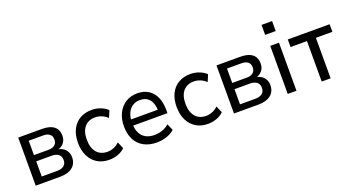

<svg xmlns="http://www.w3.org/2000/svg" viewBox="-50 -1297 3436 1880"><g transform="rotate(-20 1668.0 -357.0)"><path d="M82 0V-501H326Q385 -501 422.5 -485.5Q460 -470 477.5 -441Q495 -412 495 -369Q495 -325 468.5 -294Q442 -263 396 -254V-261Q433 -258 459 -241Q485 -224 498.5 -198Q512 -172 512 -139Q512 -74 466 -37Q420 0 335 0ZM168 -64H328Q374 -64 399.5 -84Q425 -104 425 -143Q425 -183 399.5 -202.5Q374 -222 328 -222H168ZM168 -287H320Q362 -287 385.5 -306.5Q409 -326 409 -363Q409 -399 385.5 -418Q362 -437 320 -437H168Z M850 9Q778 9 725 -23Q672 -55 643 -114Q614 -173 614 -252Q614 -332 643 -390Q672 -448 725 -479Q778 -510 850 -510Q897 -510 941 -493Q985 -476 1013 -448L983 -377Q956 -403 922.5 -416.5Q889 -430 858 -430Q786 -430 746 -384Q706 -338 706 -252Q706 -166 746 -118.5Q786 -71 858 -71Q889 -71 922 -84Q955 -97 982 -123L1012 -53Q985 -24 940.5 -7.5Q896 9 850 9Z M1344 9Q1266 9 1209 -22Q1152 -53 1122 -111Q1092 -169 1092 -250Q1092 -326 1121 -385Q1150 -444 1202.5 -477Q1255 -510 1324 -510Q1391 -510 1439 -479.5Q1487 -449 1512 -393Q1537 -337 1537 -259V-226H1162V-290H1476L1460 -272Q1460 -353 1425.5 -396Q1391 -439 1326 -439Q1281 -439 1248 -417Q1215 -395 1197 -355Q1179 -315 1179 -260V-252Q1179 -191 1198.5 -150.5Q1218 -110 1255.5 -89Q1293 -68 1345 -68Q1386 -68 1425 -80.5Q1464 -93 1499 -123L1529 -55Q1494 -23 1444 -7Q1394 9 1344 9Z M1878 9Q1806 9 1753 -23Q1700 -55 1671 -114Q1642 -173 1642 -252Q1642 -332 1671 -390Q1700 -448 1753 -479Q1806 -510 1878 -510Q1925 -510 1969 -493Q2013 -476 2041 -448L2011 -377Q1984 -403 1950.5 -416.5Q1917 -430 1886 -430Q1814 -430 1774 -384Q1734 -338 1734 -252Q1734 -166 1774 -118.5Q1814 -71 1886 -71Q1917 -71 1950 -84Q1983 -97 2010 -123L2040 -53Q2013 -24 1968.5 -7.5Q1924 9 1878 9Z M2148 0V-501H2392Q2451 -501 2488.5 -485.5Q2526 -470 2543.5 -441Q2561 -412 2561 -369Q2561 -325 2534.5 -294Q2508 -263 2462 -254V-261Q2499 -258 2525 -241Q2551 -224 2564.5 -198Q2578 -172 2578 -139Q2578 -74 2532 -37Q2486 0 2401 0ZM2234 -64H2394Q2440 -64 2465.5 -84Q2491 -104 2491 -143Q2491 -183 2465.5 -202.5Q2440 -222 2394 -222H2234ZM2234 -287H2386Q2428 -287 2451.5 -306.5Q2475 -326 2475 -363Q2475 -399 2451.5 -418Q2428 -437 2386 -437H2234Z M2698 -619V-723H2808V-619ZM2708 0V-501H2799V0Z M3062 0V-422H2891V-501H3327V-422H3155V0Z"/></g></svg>

Font: Nunitoga
Style: Medium
Weight: 500
Designer: Vernon Adams
Foundry: Vernon Adams
Version: Version 1.0